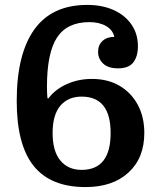

<svg xmlns="http://www.w3.org/2000/svg" viewBox="-20 -751 652 781"><path d="M173 -351H177Q205 -388 252 -409Q299 -430 354 -430Q418 -430 465.5 -402.5Q513 -375 540 -325.5Q567 -276 567 -210Q567 -108 502.5 -49Q438 10 328 10Q186 10 117 -76Q48 -162 48 -340Q48 -531 119.5 -631Q191 -731 335 -731Q396 -731 442.5 -710Q489 -689 515 -651Q541 -613 541 -563Q541 -522 522.5 -497.5Q504 -473 460 -473Q420 -473 399.5 -492.5Q379 -512 379 -540Q379 -568 397 -584.5Q415 -601 445 -601Q439 -629 411.5 -645Q384 -661 344 -661Q253 -661 212 -598.5Q171 -536 171 -398Q171 -384 171.5 -374Q172 -364 173 -351ZM430 -210Q430 -358 312 -358Q257 -358 225.5 -321Q194 -284 194 -210Q194 -136 225.5 -98Q257 -60 312 -60Q430 -60 430 -210Z"/></svg>

Font: Domine
Style: Bold
Weight: 700
Designer: Pablo Impallari, Rodrigo Fuenzalida, Brenda Gallo
Foundry: Pablo Impallari, Rodrigo Fuenzalida, Brenda Gallo
Version: Version 2.000